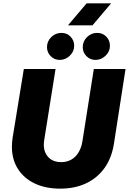

<svg xmlns="http://www.w3.org/2000/svg" viewBox="-20 -1111 768 1144"><path d="M339 13Q251 13 186.5 -18Q122 -49 86.5 -105Q51 -161 51 -236Q51 -250 52 -263Q53 -276 55 -289L122 -700H311L243 -274Q242 -267 241.5 -260.5Q241 -254 241 -248Q241 -218 253.5 -194.5Q266 -171 289 -158Q312 -145 345 -145Q379 -145 405 -160Q431 -175 448 -203Q465 -231 471 -269L539 -700H728L660 -262Q647 -172 603.5 -111Q560 -50 492.5 -18.5Q425 13 339 13ZM549 -754Q517 -754 495 -776.5Q473 -799 473 -830Q473 -865 498.5 -890Q524 -915 559 -915Q592 -915 613.5 -892.5Q635 -870 635 -838Q635 -804 609 -779Q583 -754 549 -754ZM336 -754Q304 -754 282 -776.5Q260 -799 260 -830Q260 -865 285.5 -890Q311 -915 346 -915Q379 -915 400.5 -892.5Q422 -870 422 -838Q422 -804 396 -779Q370 -754 336 -754ZM385 -960 496 -1091H642L531 -960Z"/></svg>

Font: MuseoModerno ExtraBold
Style: Italic
Weight: 800
Italic angle: -9°
Designer: Pablo Cosgaya, Héctor Gatti, Marcela Romero, and the Authors of The MuseoModerno Project.
Foundry: Omnibus-Type Team
Version: Version 1.003